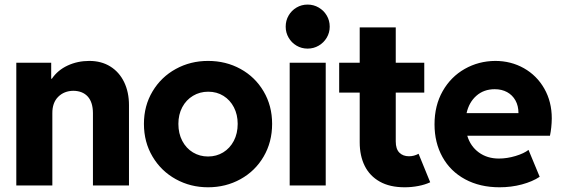

<svg xmlns="http://www.w3.org/2000/svg" viewBox="-20 -794 2407 822"><path d="M49.8 -525.4H199.2V-457H202.1Q227.1 -493.7 269.5 -513.4Q312 -533.2 362.3 -533.2Q414.1 -533.2 452.4 -509.3Q490.7 -485.4 511.5 -442.4Q532.2 -399.4 532.2 -343.8V0H377.9V-310.5Q377.4 -356.9 355.5 -380.9Q333.5 -404.8 293.9 -405.3Q254.4 -404.8 229 -379.4Q203.6 -354 204.1 -308.6V0H49.8Z M596.2 -263.7Q596.2 -341.3 633.1 -402.8Q669.9 -464.4 732.7 -498.8Q795.4 -533.2 870.6 -533.2Q947.3 -533.2 1009.8 -498.8Q1072.3 -464.4 1108.6 -402.8Q1145 -341.3 1145 -263.7Q1145 -185.5 1108.6 -123.5Q1072.3 -61.5 1009.5 -26.9Q946.8 7.8 870.6 7.8Q795.4 7.8 732.7 -26.9Q669.9 -61.5 633.1 -123.5Q596.2 -185.5 596.2 -263.7ZM997.6 -263.7Q997.6 -303.2 981.4 -334.5Q965.3 -365.7 936.8 -383.5Q908.2 -401.4 871.6 -401.4Q835.4 -401.4 806.2 -383.8Q776.9 -366.2 760.3 -335Q743.7 -303.7 743.7 -263.7Q743.7 -222.7 760.3 -190.9Q776.9 -159.2 805.9 -141.6Q835 -124 870.6 -124Q906.7 -124 935.5 -141.6Q964.4 -159.2 981 -190.9Q997.6 -222.7 997.6 -263.7Z M1220.2 -525.4H1374.5V0H1220.2ZM1203.1 -679.7Q1203.1 -706.1 1215.6 -727.5Q1228 -749 1249.5 -761.7Q1271 -774.4 1296.9 -774.4Q1322.8 -774.4 1344.5 -761.7Q1366.2 -749 1378.9 -727.5Q1391.6 -706.1 1391.6 -679.7Q1391.6 -654.3 1378.9 -632.8Q1366.2 -611.3 1344.5 -598.6Q1322.8 -585.9 1296.9 -585.9Q1271 -585.9 1249.5 -598.6Q1228 -611.3 1215.6 -632.8Q1203.1 -654.3 1203.1 -679.7Z M1520 -184.6V-397.5H1432.1V-525.4H1520V-676.8H1674.3V-525.4H1796.4V-397.5H1674.3V-188.5Q1674.3 -156.2 1689.7 -140.6Q1705.1 -125 1731 -125Q1752.9 -125 1772 -135.7L1821.8 -13.7Q1800.3 -3.4 1771.2 2.2Q1742.2 7.8 1712.4 7.8Q1648.9 7.8 1606 -16.4Q1563 -40.5 1541.5 -83.7Q1520 -127 1520 -184.6Z M1840.3 -261.7Q1840.3 -342.3 1875.2 -403.8Q1910.2 -465.3 1969.7 -499Q2029.3 -532.7 2100.1 -533.2Q2167.5 -533.2 2222.9 -502Q2278.3 -470.7 2310.3 -414.6Q2342.3 -358.4 2342.3 -287.1Q2341.8 -247.6 2334.5 -212.9H1980.5Q1994.1 -167.5 2030 -141.4Q2065.9 -115.2 2115.7 -115.2Q2150.9 -115.2 2187.3 -126.2Q2223.6 -137.2 2242.7 -152.3L2290.5 -37.1Q2259.8 -16.6 2214.4 -4.4Q2168.9 7.8 2118.7 7.8Q2034.7 7.8 1971.4 -26.4Q1908.2 -60.5 1874.3 -121.8Q1840.3 -183.1 1840.3 -261.7ZM2199.7 -309.6Q2199.7 -340.8 2186.8 -364Q2173.8 -387.2 2150.9 -399.7Q2127.9 -412.1 2098.1 -412.1Q2051.3 -412.1 2019.5 -384Q1987.8 -356 1977.5 -309.6Z"/></svg>

Font: Reddit Sans Fudge ExtraBold
Style: Regular
Weight: 800
Designer: Stephen Hutchings
Foundry: Reddit
Version: Version 1.011